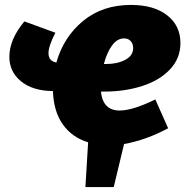

<svg xmlns="http://www.w3.org/2000/svg" viewBox="-20 -575 753 780"><path d="M405 -203H390Q398 -126 466 -126Q519 -126 611 -171L663 -54Q574 -6 484 10L442 185H327L338 3Q274 -16 236 -68.5Q198 -121 195 -205Q112 -206 65 -245Q18 -284 18 -344Q18 -415 79 -488L205 -442Q177 -388 177 -359Q177 -327 209 -321Q238 -424 317 -489.5Q396 -555 512 -555Q605 -555 659 -513Q713 -471 713 -400Q713 -338 670.5 -293Q628 -248 557.5 -225.5Q487 -203 405 -203ZM402 -315H412Q457 -315 489 -332Q521 -349 521 -380Q521 -397 511 -408Q501 -419 484 -419Q456 -419 435 -390Q414 -361 402 -315Z"/></svg>

Font: Bitter Pro Black
Style: Italic
Weight: 900
Italic angle: -9°
Designer: Sol Matas, and Bitter project Authors
Foundry: Sol Matas
Version: Version 1.010